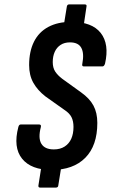

<svg xmlns="http://www.w3.org/2000/svg" viewBox="-20 -762 523 870"><path d="M214 8Q121 8 80 -43Q39 -94 63 -186Q66 -198 74 -198H157Q168 -198 165 -186Q152 -136 167.5 -110.5Q183 -85 224 -85Q253 -85 273 -98Q293 -111 303 -133.5Q313 -156 313 -187Q313 -213 304 -231Q295 -249 272 -264L186 -325Q150 -353 131 -387Q112 -421 112 -467Q112 -529 134 -573Q156 -617 199 -640Q242 -663 303 -663Q397 -663 436.5 -612.5Q476 -562 456 -474Q452 -461 444 -461H360Q350 -461 353 -473Q362 -520 348.5 -545Q335 -570 297 -570Q272 -570 254.5 -558.5Q237 -547 228 -527Q219 -507 219 -481Q219 -455 230 -438Q241 -421 262 -405L348 -343Q386 -316 403.5 -283.5Q421 -251 421 -205Q421 -102 366.5 -47Q312 8 214 8ZM162 88Q153 88 154 79L167 -4L258 -8L244 79Q243 88 233 88ZM269 -647 283 -733Q285 -742 293 -742H364Q374 -742 372 -733L359 -645Z"/></svg>

Font: Sofia Sans Condensed
Style: Bold Italic
Weight: 700
Italic angle: -9°
Version: Version 4.100